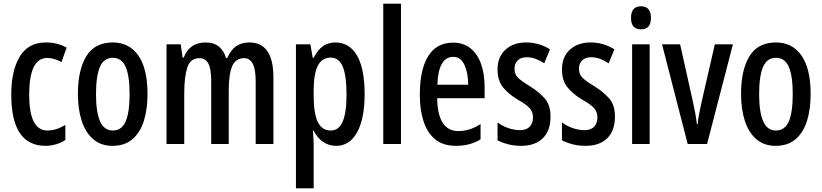

<svg xmlns="http://www.w3.org/2000/svg" viewBox="-20 -780 4452 1040"><path d="M227 10Q41 10 41 -267Q41 -397 87 -473.5Q133 -550 229 -550Q263 -550 290.5 -542.5Q318 -535 341 -522L313 -444Q272 -466 236 -466Q138 -466 138 -267Q138 -73 237 -73Q283 -73 334 -103V-22Q311 -6 282 2Q253 10 227 10Z M779 -271Q779 -189 759.5 -126Q740 -63 698 -26.5Q656 10 589 10Q527 10 485 -26Q443 -62 422.5 -125.5Q402 -189 402 -271Q402 -401 447.5 -475.5Q493 -550 591 -550Q680 -550 729.5 -479Q779 -408 779 -271ZM500 -270Q500 -173 522 -123Q544 -73 591 -73Q639 -73 660.5 -122Q682 -171 682 -271Q682 -369 660.5 -418Q639 -467 591 -467Q543 -467 521.5 -418Q500 -369 500 -270Z M1331 -550Q1461 -550 1461 -360V0H1365V-338Q1365 -405 1349 -435Q1333 -465 1302 -465Q1256 -465 1237.5 -421Q1219 -377 1219 -290V0H1124V-341Q1124 -407 1108.5 -436Q1093 -465 1061 -465Q1010 -465 994 -413Q978 -361 978 -275V0H882V-540H959L969 -468H975Q1007 -550 1093 -550Q1140 -550 1167 -526.5Q1194 -503 1204 -466H1211Q1230 -509 1258.5 -529.5Q1287 -550 1331 -550Z M1796 -550Q1873 -550 1914 -479Q1955 -408 1955 -270Q1955 -137 1914.5 -63.5Q1874 10 1801 10Q1762 10 1730.5 -11Q1699 -32 1679 -72H1675Q1677 -48 1678 -28.5Q1679 -9 1679 6V240H1583V-540H1661L1674 -467H1679Q1702 -512 1731 -531Q1760 -550 1796 -550ZM1771 -468Q1724 -468 1701.5 -424Q1679 -380 1679 -286V-264Q1679 -165 1701.5 -119Q1724 -73 1772 -73Q1815 -73 1836 -121Q1857 -169 1857 -269Q1857 -368 1837 -418Q1817 -468 1771 -468Z M2152 0H2056V-760H2152Z M2434 -549Q2491 -549 2529 -518Q2567 -487 2586 -432.5Q2605 -378 2605 -309V-248H2348Q2351 -70 2463 -70Q2493 -70 2522.5 -79Q2552 -88 2583 -108V-25Q2525 10 2451 10Q2380 10 2337 -25.5Q2294 -61 2274 -123.5Q2254 -186 2254 -266Q2254 -403 2299.5 -476Q2345 -549 2434 -549ZM2434 -472Q2396 -472 2374 -435.5Q2352 -399 2349 -321H2516Q2516 -384 2496 -428Q2476 -472 2434 -472Z M2962 -149Q2962 -72 2920 -31Q2878 10 2803 10Q2765 10 2732.5 1.5Q2700 -7 2675 -20V-117Q2698 -99 2731 -87Q2764 -75 2797 -75Q2830 -75 2848.5 -93Q2867 -111 2867 -145Q2867 -173 2849.5 -193.5Q2832 -214 2785 -240Q2735 -270 2705 -306.5Q2675 -343 2675 -405Q2675 -471 2717.5 -510.5Q2760 -550 2830 -550Q2866 -550 2898 -540.5Q2930 -531 2959 -513L2928 -437Q2906 -452 2882 -461Q2858 -470 2833 -470Q2802 -470 2784.5 -453Q2767 -436 2767 -408Q2767 -379 2784.5 -360.5Q2802 -342 2850 -313Q2900 -282 2931 -246.5Q2962 -211 2962 -149Z M3311 -149Q3311 -72 3269 -31Q3227 10 3152 10Q3114 10 3081.5 1.5Q3049 -7 3024 -20V-117Q3047 -99 3080 -87Q3113 -75 3146 -75Q3179 -75 3197.5 -93Q3216 -111 3216 -145Q3216 -173 3198.5 -193.5Q3181 -214 3134 -240Q3084 -270 3054 -306.5Q3024 -343 3024 -405Q3024 -471 3066.5 -510.5Q3109 -550 3179 -550Q3215 -550 3247 -540.5Q3279 -531 3308 -513L3277 -437Q3255 -452 3231 -461Q3207 -470 3182 -470Q3151 -470 3133.5 -453Q3116 -436 3116 -408Q3116 -379 3133.5 -360.5Q3151 -342 3199 -313Q3249 -282 3280 -246.5Q3311 -211 3311 -149Z M3452 -746Q3506 -746 3506 -683Q3506 -621 3452 -621Q3398 -621 3398 -683Q3398 -746 3452 -746ZM3499 -540V0H3404V-540Z M3705 0 3566 -540H3664L3733 -230Q3740 -200 3745.5 -169.5Q3751 -139 3755 -107H3759Q3760 -126 3765 -153Q3770 -180 3777 -213L3852 -540H3950L3810 0Z M4371 -271Q4371 -189 4351.5 -126Q4332 -63 4290 -26.5Q4248 10 4181 10Q4119 10 4077 -26Q4035 -62 4014.5 -125.5Q3994 -189 3994 -271Q3994 -401 4039.5 -475.5Q4085 -550 4183 -550Q4272 -550 4321.5 -479Q4371 -408 4371 -271ZM4092 -270Q4092 -173 4114 -123Q4136 -73 4183 -73Q4231 -73 4252.5 -122Q4274 -171 4274 -271Q4274 -369 4252.5 -418Q4231 -467 4183 -467Q4135 -467 4113.5 -418Q4092 -369 4092 -270Z"/></svg>

Font: Noto Sans ExtraCondensed Medium
Style: Regular
Weight: 500
Width: 2
Designer: Monotype Design Team
Foundry: Monotype Imaging Inc.
Version: Version 2.013; ttfautohint (v1.8.4.7-5d5b)